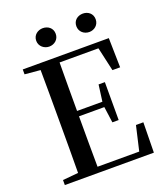

<svg xmlns="http://www.w3.org/2000/svg" viewBox="-164 -1037 988 1147"><g transform="rotate(-20 330.0 -463.0)"><path d="M244 -809C277 -809 306 -832 306 -868C306 -905 277 -926 244 -926C213 -926 182 -905 182 -868C182 -832 213 -809 244 -809ZM499 -809C531 -809 560 -832 560 -868C560 -905 531 -926 499 -926C466 -926 437 -905 437 -868C437 -832 466 -809 499 -809ZM550 -548H599L595 -735H48V-704L147 -695C148 -595 148 -495 148 -393V-342C148 -241 148 -140 147 -41L48 -32V0H614L617 -192H570L534 -36H269C268 -138 268 -241 268 -357H429L443 -255H483V-496H443L429 -391H268C268 -499 268 -600 269 -699H516Z"/></g></svg>

Font: Noto Serif SC SemiBold
Style: Regular
Weight: 600
Designer: Ryoko NISHIZUKA 西塚涼子 (kana & ideographs); Frank Grießhammer (Latin, Greek & Cyrillic); Wenlong ZHANG 张文龙 (bopomofo); San
Foundry: Adobe
Version: Version 2.001;hotconv 1.1.0;makeotfexe 2.6.0